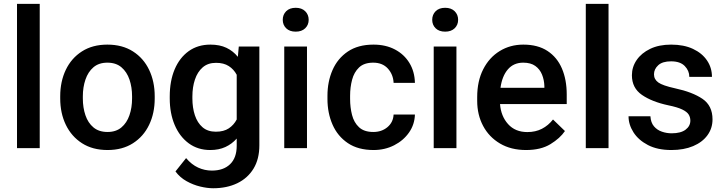

<svg xmlns="http://www.w3.org/2000/svg" viewBox="-20 -770 3766 998"><path d="M186.5 -750V0H68.4V-750Z M293 -258.3V-269.5Q293 -346.2 322 -407Q351.1 -467.8 406 -502.9Q460.9 -538.1 538.1 -538.1Q615.7 -538.1 670.9 -502.9Q726.1 -467.8 755.1 -407Q784.2 -346.2 784.2 -269.5V-258.3Q784.2 -181.6 755.1 -121.1Q726.1 -60.5 671.1 -25.4Q616.2 9.8 539.1 9.8Q461.4 9.8 406.5 -25.4Q351.6 -60.5 322.3 -121.1Q293 -181.6 293 -258.3ZM410.6 -269.5V-258.3Q410.6 -210.4 424.1 -170.9Q437.5 -131.3 465.8 -107.7Q494.1 -84 539.1 -84Q583 -84 611.1 -107.7Q639.2 -131.3 652.8 -170.9Q666.5 -210.4 666.5 -258.3V-269.5Q666.5 -316.4 653.1 -356.2Q639.6 -396 611.3 -420.2Q583 -444.3 538.1 -444.3Q493.7 -444.3 465.6 -420.2Q437.5 -396 424.1 -356.2Q410.6 -316.4 410.6 -269.5Z M862.3 -258.3V-268.6Q862.3 -349.1 887.9 -409.7Q913.6 -470.2 960.9 -504.2Q1008.3 -538.1 1073.7 -538.1Q1122.1 -538.1 1157 -521.5Q1191.9 -504.9 1216.3 -474.6L1221.2 -528.3H1328.1V-14.6Q1328.1 56.6 1297.9 106.4Q1267.6 156.2 1213.4 182.4Q1159.2 208.5 1087.9 208.5Q1057.6 208.5 1020.8 199.7Q983.9 190.9 949.5 171.6Q915 152.3 892.1 121.1L947.3 51.8Q975.6 85.4 1009.8 101.1Q1043.9 116.7 1081.5 116.7Q1141.6 116.7 1176 83.5Q1210.4 50.3 1210.4 -12.2V-49.8Q1185.5 -21.5 1151.6 -5.9Q1117.7 9.8 1072.8 9.8Q1008.3 9.8 960.9 -25.1Q913.6 -60.1 887.9 -120.6Q862.3 -181.2 862.3 -258.3ZM980 -268.6V-258.3Q980 -210.4 992.9 -171.1Q1005.9 -131.8 1032.7 -108.6Q1059.6 -85.4 1102.1 -85.4Q1143.1 -85.4 1169.2 -102.8Q1195.3 -120.1 1210.4 -148.9V-381.3Q1195.3 -409.7 1169.2 -426.5Q1143.1 -443.4 1103 -443.4Q1060.5 -443.4 1033.4 -419.7Q1006.3 -396 993.2 -356.4Q980 -316.9 980 -268.6Z M1449.7 -667Q1449.7 -693.8 1467.5 -711.7Q1485.4 -729.5 1517.1 -729.5Q1548.3 -729.5 1566.4 -711.7Q1584.5 -693.8 1584.5 -667Q1584.5 -640.6 1566.4 -623Q1548.3 -605.5 1517.1 -605.5Q1485.4 -605.5 1467.5 -623Q1449.7 -640.6 1449.7 -667ZM1575.7 -528.3V0H1457.5V-528.3Z M1920.4 -84Q1963.9 -84 1993.9 -109.1Q2023.9 -134.3 2025.9 -174.8H2136.7Q2135.3 -123 2106.2 -81.3Q2077.1 -39.6 2028.8 -14.9Q1980.5 9.8 1921.9 9.8Q1841.3 9.8 1788.1 -26.1Q1734.9 -62 1708.5 -122.3Q1682.1 -182.6 1682.1 -255.4V-272.5Q1682.1 -345.7 1708.5 -406Q1734.9 -466.3 1788.1 -502.2Q1841.3 -538.1 1921.4 -538.1Q1984.9 -538.1 2032.7 -512.9Q2080.6 -487.8 2107.9 -443.1Q2135.3 -398.4 2136.7 -339.4H2025.9Q2023.9 -382.8 1996.1 -413.6Q1968.3 -444.3 1919.9 -444.3Q1872.6 -444.3 1846.4 -419.4Q1820.3 -394.5 1810.1 -355.2Q1799.8 -315.9 1799.8 -272.5V-255.4Q1799.8 -211.9 1809.8 -172.6Q1819.8 -133.3 1846.2 -108.6Q1872.6 -84 1920.4 -84Z M2226.6 -667Q2226.6 -693.8 2244.4 -711.7Q2262.2 -729.5 2293.9 -729.5Q2325.2 -729.5 2343.3 -711.7Q2361.3 -693.8 2361.3 -667Q2361.3 -640.6 2343.3 -623Q2325.2 -605.5 2293.9 -605.5Q2262.2 -605.5 2244.4 -623Q2226.6 -640.6 2226.6 -667ZM2352.5 -528.3V0H2234.4V-528.3Z M2714.4 9.8Q2636.2 9.8 2579.1 -23.9Q2522 -57.6 2491.2 -115.5Q2460.4 -173.3 2460.4 -246.1V-265.6Q2460.4 -348.6 2491.7 -409.9Q2522.9 -471.2 2577.4 -504.6Q2631.8 -538.1 2700.2 -538.1Q2775.9 -538.1 2825.9 -505.1Q2876 -472.2 2900.9 -413.8Q2925.8 -355.5 2925.8 -279.3V-229H2579.1Q2584 -166 2621.1 -124.8Q2658.2 -83.5 2721.2 -83.5Q2763.7 -83.5 2796.9 -100.6Q2830.1 -117.7 2854.5 -148.9L2916.5 -88.9Q2891.1 -51.3 2841.3 -20.8Q2791.5 9.8 2714.4 9.8ZM2699.7 -444.3Q2649.9 -444.3 2619.9 -409.4Q2589.8 -374.5 2581.5 -313.5H2809.6V-322.8Q2808.6 -354.5 2797.4 -382.3Q2786.1 -410.2 2762.5 -427.2Q2738.8 -444.3 2699.7 -444.3Z M3143.1 -750V0H3024.9V-750Z M3568.4 -143.1Q3568.4 -160.6 3559.6 -174.8Q3550.8 -189 3526.1 -200.9Q3501.5 -212.9 3453.6 -222.7Q3369.1 -240.7 3316.9 -276.6Q3264.6 -312.5 3264.6 -378.9Q3264.6 -421.9 3289.3 -458Q3314 -494.1 3359.6 -516.1Q3405.3 -538.1 3468.3 -538.1Q3534.7 -538.1 3582 -515.9Q3629.4 -493.7 3655 -455.8Q3680.7 -418 3680.7 -370.6H3563Q3563 -402.3 3539.3 -426.8Q3515.6 -451.2 3468.3 -451.2Q3423.3 -451.2 3401.4 -430.9Q3379.4 -410.6 3379.4 -383.8Q3379.4 -357.4 3401.9 -341.3Q3424.3 -325.2 3488.8 -311Q3579.6 -291.5 3631.6 -256.1Q3683.6 -220.7 3683.6 -149.4Q3683.6 -103 3657.2 -66.9Q3630.9 -30.8 3582.8 -10.5Q3534.7 9.8 3469.7 9.8Q3397.5 9.8 3347.9 -16.1Q3298.3 -42 3272.7 -82.3Q3247.1 -122.6 3247.1 -165.5H3360.8Q3362.8 -132.8 3379.2 -113.5Q3395.5 -94.2 3420.2 -85.7Q3444.8 -77.1 3471.2 -77.1Q3518.6 -77.1 3543.5 -95.9Q3568.4 -114.7 3568.4 -143.1Z"/></svg>

Font: Vazirmatn RD UI FD Medium
Style: Regular
Weight: 500
Designer: Saber Rastikerdar
Foundry: Saber Rastikerdar
Version: Version 33.003